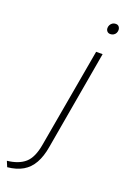

<svg xmlns="http://www.w3.org/2000/svg" viewBox="-236 -735 653 1001"><g transform="rotate(20 90.0 -235.0)"><path d="M-54 213 -67 182Q-3 175 31.8 144.2Q66.5 113.5 79 40L176 -511H212L116 40Q107 93.5 86.2 130.5Q65.5 167.5 31 187.8Q-3.5 208 -54 213ZM213 -623Q202 -623 195.5 -630.2Q189 -637.5 189 -648Q189 -657 193.2 -665Q197.5 -673 205 -678Q212.5 -683 223 -683Q235 -683 241 -675.2Q247 -667.5 247 -657Q247 -648 243 -640.2Q239 -632.5 231.2 -627.8Q223.5 -623 213 -623Z"/></g></svg>

Font: Overpass Thin
Style: Italic
Weight: 250
Italic angle: -10°
Designer: Delve Withrington, Dave Bailey, Thomas Jockin
Foundry: Delve Fonts LLC
Version: Version 4.000